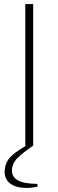

<svg xmlns="http://www.w3.org/2000/svg" viewBox="-20 -720 289 949"><path d="M105 0V-700H144V0ZM114 209Q60 209 31.5 188Q3 167 3 129Q3 98 18.5 72.5Q34 47 83 16L113 -3L144 -2V0Q92 35 65.5 62Q39 89 39 123Q39 155 68.5 171.5Q98 188 165 189V203Q153 205 140 207Q127 209 114 209Z"/></svg>

Font: REM Thin
Style: Regular
Weight: 250
Designer: Octavio Pardo
Foundry: Ashler Design
Version: Version 1.005;gftools[0.9.28]